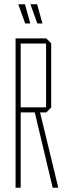

<svg xmlns="http://www.w3.org/2000/svg" viewBox="-20 -880 316 900"><path d="M53 0V-700H77V0ZM227 0 143 -353 163 -373 253 -1V0ZM77 -353V-377H196V-353ZM196 -353V-676H220V-376L197 -353ZM77 -676V-700H197L220 -677V-676ZM155 -770 123 -859V-860H154L179 -770ZM98 -770 66 -859V-860H97L122 -770Z"/></svg>

Font: Foldit Thin
Style: Regular
Weight: 100
Designer: Sophia Tai
Foundry: Sophia Tai
Version: Version 1.003